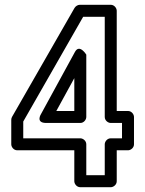

<svg xmlns="http://www.w3.org/2000/svg" viewBox="-20 -756 603 801"><path d="M442 -243H489V-179H442C427 -179 417 -165 417 -154V-25H340V-154C340 -169 326 -179 315 -179H77V-249L327 -686H417V-268C417 -253 431 -243 442 -243ZM467 -293V-711C467 -722 457 -736 442 -736H313C305 -736 296 -731 291 -723L30 -268C28 -264 27 -260 27 -256V-154C27 -143 37 -129 52 -129H290V0C290 11 300 25 315 25H442C453 25 467 15 467 0V-129H514C525 -129 539 -139 539 -154V-268C539 -279 529 -293 514 -293ZM173 -243H315C330 -243 340 -257 340 -268V-528C340 -528 312 -574 293 -540L151 -280C151 -280 127 -243 173 -243ZM215 -293 290 -430V-293Z"/></svg>

Font: Asimov
Style: NarOu
Weight: 500
Designer: Google
Version: Version 2.000980; 2014